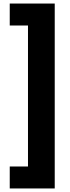

<svg xmlns="http://www.w3.org/2000/svg" viewBox="-20 -871 394 1084"><path d="M35 193V69H138V-727H35V-851H289V193Z"/></svg>

Font: Noto Sans Tamil UI Condensed Black
Style: Regular
Weight: 900
Width: 3
Designer: Jelle Bosma - Monotype Design Team
Foundry: Monotype Imaging Inc.
Version: Version 2.004; ttfautohint (v1.8.4.7-5d5b)